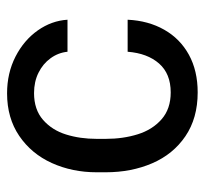

<svg xmlns="http://www.w3.org/2000/svg" viewBox="-38 -539 587 551"><g transform="rotate(90 255.5 -263.5)"><path d="M247.2 -67.7Q294.5 -67.7 324.1 -93.6Q353.6 -119.5 366 -159.7Q378.5 -199.9 378.5 -247.2V-273.5Q378.5 -323.5 365.3 -365.5Q352.2 -407.5 322.3 -433.7Q292.5 -459.9 245.2 -459.9Q191.6 -459.9 162.3 -426.5Q132.9 -393 128.5 -336.3H36.6Q39.4 -395.7 65.3 -441.3Q91.2 -486.9 137.1 -512.1Q183 -537.3 245.2 -537.3Q319.1 -537.3 370.9 -502.1Q422.7 -466.9 448.5 -406.9Q474.4 -347 474.4 -273.5V-247.2Q474.4 -177.5 447.9 -118.8Q421.3 -60.1 370 -25.2Q318.7 9.7 247.9 9.7Q189.6 9.7 142.4 -14.5Q95.3 -38.7 67.3 -78.4Q39.4 -118.1 36.6 -163.7H128.5Q131.2 -137.1 147.1 -115.2Q163 -93.2 188.7 -80.5Q214.4 -67.7 247.2 -67.7Z"/></g></svg>

Font: Pretendard Variable
Style: Regular
Weight: 400
Designer: Base glyphs from Inter by Rasmus Andersson; Hangul glyphs from Noto Sans CJK(Source Han Sans) by Jang Soo-young and Kang
Foundry: Kil Hyung-jin
Version: Version 1.100;FEAKit 1.0